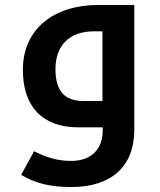

<svg xmlns="http://www.w3.org/2000/svg" viewBox="-20 -512 645 772"><path d="M267 240C428 240 520 157 520 10V-492H375C198 -492 72 -397 72 -231C72 -83 151 0 294 0H393V13C393 88 347 135 266 135C213 135 168 122 117 96L65 191C123 226 184 240 267 240ZM392 -106H315C240 -106 203 -146 203 -234C203 -330 260 -386 357 -386H392Z"/></svg>

Font: Noto Kufi Arabic SemiBold
Style: Regular
Weight: 600
Designer: Monotype Design Team, David Williams, Khaled Hosny
Foundry: Google LLC
Version: Version 2.109